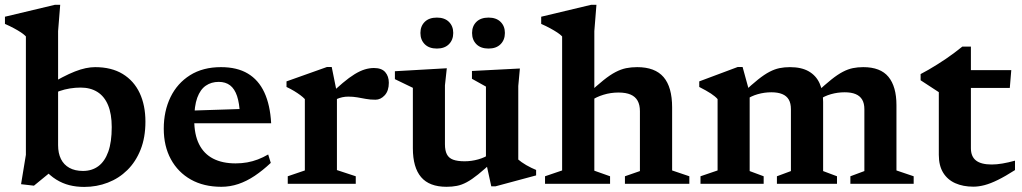

<svg xmlns="http://www.w3.org/2000/svg" viewBox="-31 -742 4126 775"><path d="M146.5 -60H188.5L106 7.5L54 1.5L73.5 -117V-595Q66.5 -602.5 54.2 -610.8Q42 -619 25.2 -628Q8.5 -637 -11 -645.5V-674.5L190 -722.5H212L203.5 -616.5V-156Q203.5 -123.5 215 -100.2Q226.5 -77 249 -64.5Q271.5 -52 304 -52Q340 -52 366 -71.2Q392 -90.5 406 -129.5Q420 -168.5 420 -229Q420 -282 405.2 -317.5Q390.5 -353 362.2 -370.8Q334 -388.5 294.5 -388.5Q273 -388.5 251.2 -385Q229.5 -381.5 209.5 -374.5Q189.5 -367.5 171 -356.5L160 -396Q193.5 -416 221 -430.2Q248.5 -444.5 271.5 -453.5Q294.5 -462.5 314.8 -466.8Q335 -471 353 -471Q419 -471 464.2 -443.5Q509.5 -416 532.8 -366.5Q556 -317 556 -251Q556 -187 536.5 -138Q517 -89 483 -55.5Q449 -22 404.2 -4.8Q359.5 12.5 309 12.5Q277 12.5 249.2 5.5Q221.5 -1.5 196 -17.2Q170.5 -33 146.5 -60Z M861 -471Q926 -471 969.2 -445.2Q1012.5 -419.5 1036 -369Q1059.5 -318.5 1063.5 -244.5H723.5V-295L985.5 -303.5L937.5 -279.5Q935.5 -325.5 925.8 -354.5Q916 -383.5 897.8 -397.5Q879.5 -411.5 852 -411.5Q822 -411.5 799.8 -396.2Q777.5 -381 765.2 -347.5Q753 -314 753 -258Q753 -199 772.5 -160Q792 -121 829.2 -101.8Q866.5 -82.5 920 -82.5Q944.5 -82.5 966.8 -86.5Q989 -90.5 1010 -98.5Q1031 -106.5 1051.5 -118.5L1062 -84.5Q1029.5 -54 997 -32.2Q964.5 -10.5 931 0.8Q897.5 12 862.5 12Q791.5 12 739.5 -17.2Q687.5 -46.5 658.8 -99.2Q630 -152 630 -222.5Q630 -293.5 657.2 -349.8Q684.5 -406 736.2 -438.5Q788 -471 861 -471Z M1478.5 -467.5Q1509.5 -467.5 1524 -450.8Q1538.5 -434 1538.5 -408Q1538.5 -375.5 1522 -357.5Q1505.5 -339.5 1484.5 -339.5Q1463 -339.5 1445.8 -342.8Q1428.5 -346 1411.5 -349Q1394.5 -352 1374.5 -352Q1362.5 -352 1350.8 -349.5Q1339 -347 1327.8 -342Q1316.5 -337 1305 -328.5L1292 -352Q1326 -385 1352.5 -407.2Q1379 -429.5 1400.8 -442.8Q1422.5 -456 1441.5 -461.8Q1460.5 -467.5 1478.5 -467.5ZM1329 -367.5V-55.5L1405 -30.5V0H1130.5V-30.5L1199.5 -54V-342Q1192 -350 1181.2 -358Q1170.5 -366 1156.5 -374.5Q1142.5 -383 1125.5 -391V-413.5L1288.5 -471.5H1308Z M1765 -159.5Q1765 -134.5 1772.8 -119.2Q1780.5 -104 1798 -97.5Q1815.5 -91 1844.5 -91Q1872.5 -91 1899.8 -98.8Q1927 -106.5 1944.5 -119.5L1960.5 -92Q1925 -59 1899.2 -38.2Q1873.5 -17.5 1853 -6.5Q1832.5 4.5 1813.2 8.2Q1794 12 1771.5 12Q1702 12 1668.8 -27Q1635.5 -66 1635.5 -143.5V-387.5L1563 -422.5V-454.5L1772.5 -466.5L1765 -397.5ZM1952 10 1930.5 -88.5V-392.5L1874 -424V-455.5L2067.5 -465.5L2061 -395V-98Q2066 -93.5 2074.5 -87.5Q2083 -81.5 2093.2 -75.5Q2103.5 -69.5 2114 -64.5Q2124.5 -59.5 2133 -56V-34L1969.5 10ZM1732.5 -546Q1701 -546 1683.5 -563.5Q1666 -581 1666 -609Q1666 -636.5 1683.5 -653.8Q1701 -671 1732.5 -671Q1763.5 -671 1781 -653.8Q1798.5 -636.5 1798.5 -609Q1798.5 -581 1781 -563.5Q1763.5 -546 1732.5 -546ZM1941 -546Q1909.5 -546 1892 -563.5Q1874.5 -581 1874.5 -609Q1874.5 -636.5 1892 -653.8Q1909.5 -671 1941 -671Q1972 -671 1989.5 -653.8Q2007 -636.5 2007 -609Q2007 -581 1989.5 -563.5Q1972 -546 1941 -546Z M2491.5 -30.5 2552 -51.5V-293.5Q2552 -318.5 2542.8 -335.2Q2533.5 -352 2514.5 -360.2Q2495.5 -368.5 2465.5 -368.5Q2434 -368.5 2404.8 -359.5Q2375.5 -350.5 2357 -337L2340.5 -361.5Q2377.5 -396.5 2404.8 -418.2Q2432 -440 2453.8 -451.2Q2475.5 -462.5 2496.2 -466.8Q2517 -471 2541 -471Q2613 -471 2647.5 -430.8Q2682 -390.5 2682 -308.5V-54L2751.5 -30.5V0H2491.5ZM2431.5 0H2169V-30.5L2238 -54V-595Q2231 -602.5 2218.5 -610.8Q2206 -619 2189.5 -628Q2173 -637 2153.5 -645.5V-674.5L2354.5 -722.5H2376.5L2368 -616.5V-53L2431.5 -30.5Z M2995 -367.5V-51.5L3051.5 -30.5V0H2796.5V-30.5L2865.5 -54V-342Q2856 -353 2838.5 -364.5Q2821 -376 2791.5 -391V-413.5L2946.5 -471.5H2966.5ZM3291.5 -330.5V-51.5L3347.5 -30.5V0H3105V-30.5L3161.5 -51.5V-301Q3161.5 -325 3152.8 -340Q3144 -355 3126.5 -362.2Q3109 -369.5 3082.5 -369.5Q3054.5 -369.5 3027.5 -361.8Q3000.5 -354 2983 -341L2967.5 -367Q3003 -400.5 3028.8 -421Q3054.5 -441.5 3075.2 -452.2Q3096 -463 3115.5 -467Q3135 -471 3157.5 -471Q3204 -471 3233.5 -454Q3263 -437 3277.2 -405.8Q3291.5 -374.5 3291.5 -330.5ZM3587.5 -317.5V-54L3657 -30.5V0H3401.5V-30.5L3458 -51.5V-301Q3458 -325 3449 -340Q3440 -355 3422.5 -362.2Q3405 -369.5 3378.5 -369.5Q3350 -369.5 3323 -361.8Q3296 -354 3278.5 -341L3263 -367Q3298.5 -400 3324.5 -420.8Q3350.5 -441.5 3371.2 -452.2Q3392 -463 3411.5 -467Q3431 -471 3453.5 -471Q3523 -471 3555.2 -431.8Q3587.5 -392.5 3587.5 -317.5Z M3888 -144Q3888 -110 3908.8 -94Q3929.5 -78 3972 -78Q3992 -78 4015.5 -82Q4039 -86 4066 -93.5V-55.5Q4027 -30.5 3997 -15.8Q3967 -1 3943.2 5.2Q3919.5 11.5 3898 11.5Q3856.5 11.5 3825 -2.5Q3793.5 -16.5 3776 -45Q3758.5 -73.5 3758.5 -117V-370L3685 -418V-443Q3700.5 -451 3717.5 -460.8Q3734.5 -470.5 3752.2 -481.8Q3770 -493 3787.8 -505Q3805.5 -517 3822 -529.5Q3838.5 -542 3853.5 -554H3888V-445.5ZM3835.5 -387 3836.5 -459H4051L4045 -387Z"/></svg>

Font: Newsreader SemiBold
Style: Regular
Weight: 600
Designer: Hugues Gentile
Foundry: Production Type
Version: Version 1.003